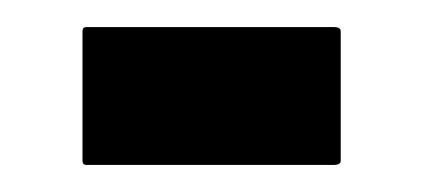

<svg xmlns="http://www.w3.org/2000/svg" viewBox="-20 -128 312 142"><path d="M44 -6H227C230 -6 232 -7 232 -9V-105C232 -107 230 -108 227 -108H44C42 -108 41 -107 41 -105V-9C41 -7 42 -6 44 -6Z"/></svg>

Font: Noto Serif Yezidi SemiBold
Style: Regular
Weight: 600
Designer: Dalton Maag Ltd
Foundry: Dalton Maag Ltd
Version: Version 1.001